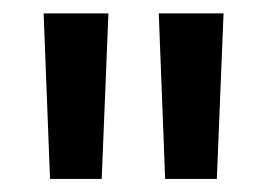

<svg xmlns="http://www.w3.org/2000/svg" viewBox="-20 -682 398 286"><path d="M131.5 -415.5H54.5L45 -662H141.5ZM303 -415.5H226L216.5 -662H313Z"/></svg>

Font: Anek Gurmukhi Medium
Style: Regular
Weight: 500
Designer: Sarang Kulkarni (Gurmukhi), Yesha Goshar (Latin)
Foundry: Ek Type
Version: Version 1.003